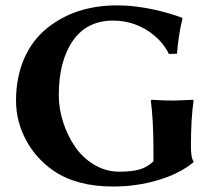

<svg xmlns="http://www.w3.org/2000/svg" viewBox="-20 -678 800 708"><path d="M545.9 -117.2V-83C529.9 -68 512.4 -57.9 493.2 -52.7C474 -47.5 449.5 -44.9 419.9 -44.9C387 -44.9 356.4 -53.4 327.9 -70.3C299.4 -87.2 275.8 -109.3 257.1 -136.5C238.4 -163.7 223.6 -193.9 212.9 -227.3C202.1 -260.7 196.8 -293.9 196.8 -327.1C196.8 -410.5 213.9 -477.1 248.3 -527.1C282.6 -577.1 332.5 -602.1 397.9 -602.1C424.6 -602.1 450.8 -597.6 476.6 -588.6C502.3 -579.7 526.4 -565.8 549.1 -546.9C571.7 -528 589.7 -505.4 603 -479L632.8 -480C635.7 -522.3 642.4 -565.6 652.8 -609.9L650.9 -612.8L638.2 -617.2C629.7 -620.4 617.6 -624.3 601.8 -628.9C586 -633.5 568.5 -637.9 549.3 -642.3C530.1 -646.7 508.1 -650.5 483.4 -653.6C458.7 -656.7 434.9 -658.2 412.1 -658.2C309.9 -658.2 224.1 -630.5 154.8 -575.2C117.4 -545.2 88.7 -507.3 68.8 -461.4C49 -415.2 39.1 -363.8 39.1 -307.1C39.1 -256 51.4 -207.4 76.2 -161.1C101.2 -114.9 135.3 -77.1 178.2 -47.9C234.9 -9.4 307.8 9.8 397 9.8C455.6 9.8 511.3 1.8 564.2 -14.2C617.1 -30.1 660.3 -52.1 693.8 -80.1V-83C687.3 -91.1 684.1 -109.2 684.1 -137.2C684.1 -206.2 687.3 -262.9 693.8 -307.1L692.9 -310.1L620.1 -307.1C597.3 -307.1 570 -308.1 538.1 -310.1L536.1 -307.1C542.6 -259.6 545.9 -196.3 545.9 -117.2Z"/></svg>

Font: Linux Biolinum G
Style: Bold
Weight: 700
Designer: Philipp H. Poll
Foundry: Philipp H. Poll
Version: Version 1.1.0